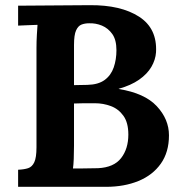

<svg xmlns="http://www.w3.org/2000/svg" viewBox="-20 -722 701 742"><path d="M50 0V-66Q73 -67 88.5 -72Q104 -77 112.5 -95Q121 -113 121 -153V-536Q121 -563 122.5 -588Q124 -613 125 -626Q109 -625 85 -624.5Q61 -624 50 -623V-700Q119 -701 188.5 -701Q258 -701 327 -702Q447 -703 517.5 -657.5Q588 -612 583 -520Q581 -491 565 -463.5Q549 -436 517.5 -414Q486 -392 439 -379V-378Q539 -362 586 -311.5Q633 -261 633 -199Q633 -134 601.5 -89.5Q570 -45 515 -22.5Q460 0 390 0ZM262 -71Q280 -71 296 -71Q312 -71 328 -71.5Q344 -72 359 -72Q420 -75 448 -111Q476 -147 476 -202Q476 -248 457 -274.5Q438 -301 408.5 -312Q379 -323 347 -323Q322 -323 304 -323Q286 -323 266 -322V-159Q266 -132 265 -108Q264 -84 262 -71ZM266 -393 318 -394Q360 -395 384.5 -413Q409 -431 419.5 -461.5Q430 -492 430 -528Q430 -568 414 -590.5Q398 -613 374 -623Q350 -633 324 -632Q308 -632 295 -627Q282 -622 274 -604.5Q266 -587 266 -548Z"/></svg>

Font: Lora
Style: Weight 700
Weight: 700
Designer: Olga Karpushina, Alexei Vanyashin (Cyrillic)
Foundry: Cyreal
Version: Version 3.001